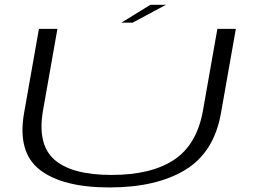

<svg xmlns="http://www.w3.org/2000/svg" viewBox="-20 -798 1100 821"><path d="M448 3.5Q248 3.5 150.8 -71.5Q53.5 -146.5 83 -315L146.5 -674.5H225.5L164 -326Q138.5 -180.5 212.8 -115.2Q287 -50 457 -50Q627.5 -50 725 -115.2Q822.5 -180.5 848 -326L909.5 -674.5H988.5L925 -315Q895.5 -146.5 772 -71.5Q648.5 3.5 448 3.5ZM499 -701 623 -777.5H689.5L547 -701Z"/></svg>

Font: Anybody UltraExpanded Light
Style: Italic
Weight: 300
Width: 9
Italic angle: -10°
Designer: Tyler Finck
Foundry: Etcetera Type Company
Version: Version 1.010; ttfautohint (v1.8.3) -l 8 -r 50 -G 200 -x 14 